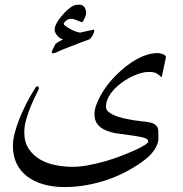

<svg xmlns="http://www.w3.org/2000/svg" viewBox="-20 -632 768 806"><path d="M658.7 -307.6Q647.9 -317.9 637.2 -324Q626.5 -330.1 604.5 -330.1Q581.1 -330.1 550.3 -317.9Q519.5 -305.7 491.5 -285.4Q463.4 -265.1 444.1 -238.5Q424.8 -211.9 424.8 -183.6Q424.8 -169.4 439.2 -159.4Q453.6 -149.4 473.4 -142.8Q493.2 -136.2 512.7 -132.6Q532.2 -128.9 542.5 -127Q559.1 -124.5 573.7 -123Q588.4 -121.6 600.3 -119.9Q612.3 -118.2 621.3 -114.5Q630.4 -110.8 636.2 -104.5Q643.6 -97.2 644.3 -83Q645 -68.8 645 -50.3Q645 -29.8 630.4 -6.6Q615.7 16.6 591.8 35.6Q561.5 59.6 523.4 81.1Q485.4 102.5 441.4 118.7Q397.5 134.8 349.1 144Q300.8 153.3 250.5 153.3Q202.1 153.3 162.4 141.8Q122.6 130.4 93.8 108.4Q64.9 86.4 49.6 54.2Q34.2 22 34.2 -20Q34.2 -43.9 41.3 -71.5Q48.3 -99.1 59.1 -127Q69.8 -154.8 82.3 -180.4Q94.7 -206.1 106 -225.8Q117.2 -245.6 124.8 -257.6Q132.3 -269.5 133.3 -269.5Q143.6 -269.5 143.6 -261.7Q143.6 -258.3 134 -239.7Q124.5 -221.2 112.8 -194.3Q101.1 -167.5 91.6 -136.2Q82 -105 82 -76.7Q82 -34.7 101.1 -6.6Q120.1 21.5 149.4 38.1Q178.7 54.7 214.6 61.5Q250.5 68.4 284.7 68.4Q313.5 68.4 348.4 62Q383.3 55.7 418.9 45.7Q454.6 35.6 487.3 22.9Q520 10.3 545.7 -1.2Q571.3 -12.7 586.7 -22.7Q602.1 -32.7 602.1 -38.1Q602.1 -43.9 597.4 -47.9Q592.8 -51.8 580.1 -54.9Q567.4 -58.1 542.7 -62Q518.1 -65.9 479 -70.8Q462.4 -72.8 444.3 -77.6Q426.3 -82.5 410.9 -91.6Q395.5 -100.6 386 -115.5Q376.5 -130.4 376.5 -152.3Q376.5 -169.9 383.5 -189.9Q390.6 -210 402.6 -231.7Q414.6 -253.4 430.9 -274.9Q447.3 -296.4 466.8 -315.9Q486.8 -335.9 508.3 -353Q529.8 -370.1 552.2 -382.6Q574.7 -395 597.4 -402.1Q620.1 -409.2 642.6 -409.2Q646 -409.2 651.6 -408.2Q657.2 -407.2 662.8 -405Q668.5 -402.8 672.6 -399.7Q676.8 -396.5 676.8 -392.1ZM376 -504.4Q376 -502.4 374.3 -496.6Q372.6 -490.7 369.4 -484.6Q366.2 -478.5 361.3 -472.7Q356.4 -466.8 350.6 -464.8Q346.7 -463.4 338.6 -460.7Q330.6 -458 319.8 -453.9Q309.1 -449.7 296.1 -444.3Q283.2 -439 270 -434.6Q238.3 -422.4 223.4 -415.3Q208.5 -408.2 203.1 -408.2Q197.8 -408.2 197.8 -413.6Q197.8 -416 199.7 -420.9Q201.7 -425.8 204.3 -430.9Q207 -436 209.7 -440.9Q212.4 -445.8 213.4 -447.8Q215.3 -449.7 219.5 -452.4Q223.6 -455.1 228.5 -458Q233.4 -460.9 238 -462.9Q242.7 -464.8 245.1 -466.3Q239.7 -467.8 233.6 -471.2Q227.5 -474.6 222.4 -480Q217.3 -485.4 213.4 -492.4Q209.5 -499.5 209.5 -508.8Q209.5 -516.6 213.4 -525.9Q217.3 -535.2 223.4 -544.4Q229.5 -553.7 237.1 -562.7Q244.6 -571.8 252 -579.6Q264.2 -591.8 273.2 -598.6Q282.2 -605.5 289.1 -608.4Q295.9 -611.3 301.8 -611.8Q307.6 -612.3 314 -612.3Q328.1 -612.3 335 -601.1Q341.8 -589.8 341.8 -577.1Q341.8 -573.7 339.8 -567.4Q337.9 -561 335 -554.4Q332 -547.9 329.1 -543.5Q326.2 -539.1 324.2 -539.1Q321.8 -539.1 316.7 -541.3Q311.5 -543.5 304.9 -546.1Q298.3 -548.8 291.3 -551Q284.2 -553.2 278.3 -553.2Q267.6 -553.2 257.6 -545.4Q247.6 -537.6 247.6 -530.8Q247.6 -528.8 254.6 -523.2Q261.7 -517.6 272.5 -511.5Q283.2 -505.4 295.2 -500.7Q307.1 -496.1 316.4 -495.1Q324.2 -497.1 333.3 -499Q342.3 -501 350.3 -502.7Q358.4 -504.4 364.3 -505.6Q370.1 -506.8 372.1 -507.3Q373.5 -507.3 374.8 -507.1Q376 -506.8 376 -504.4Z"/></svg>

Font: Accordance
Style: Italic
Weight: 400
Italic angle: -11°
Version: Version 1.2 (build January 31, 2020) Miklal Software Solutio